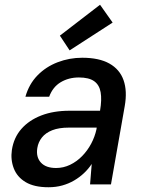

<svg xmlns="http://www.w3.org/2000/svg" viewBox="-20 -776 603 808"><path d="M184 12Q124 12 88 -9.5Q52 -31 38 -67.5Q24 -104 30 -145Q38 -197 70 -233.5Q102 -270 153.5 -290Q205 -310 273 -310H401Q409 -357 403.5 -388Q398 -419 376 -434.5Q354 -450 312 -450Q269 -450 235.5 -430Q202 -410 187 -369H87Q102 -422 137.5 -458.5Q173 -495 222.5 -514Q272 -533 326 -533Q397 -533 440.5 -508.5Q484 -484 500 -438.5Q516 -393 505 -330L447 0H359L366 -86Q352 -65 333.5 -47.5Q315 -30 292 -16.5Q269 -3 242 4.5Q215 12 184 12ZM216 -69Q247 -69 275 -82.5Q303 -96 325.5 -119Q348 -142 363.5 -171Q379 -200 386 -232L387 -239H270Q228 -239 200 -228Q172 -217 156.5 -197.5Q141 -178 137 -153Q131 -115 152 -92Q173 -69 216 -69ZM273 -564 232 -626 401 -756 454 -681Z"/></svg>

Font: DM Sans 10pt Medium
Style: Italic
Weight: 500
Italic angle: -10°
Version: Version 4.004;gftools[0.9.30]